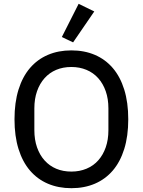

<svg xmlns="http://www.w3.org/2000/svg" viewBox="-20 -974 748 1006"><path d="M354 12Q286 12 231 -11.5Q176 -35 137 -80.5Q98 -126 77 -193.5Q56 -261 56 -349Q56 -437 77 -504.5Q98 -572 137 -617.5Q176 -663 231 -686.5Q286 -710 354 -710Q422 -710 477 -686.5Q532 -663 571 -617.5Q610 -572 631 -504.5Q652 -437 652 -349Q652 -261 631 -193.5Q610 -126 571 -80.5Q532 -35 477 -11.5Q422 12 354 12ZM354 -75Q397 -75 433 -90Q469 -105 494.5 -133.5Q520 -162 534 -202Q548 -242 548 -292V-406Q548 -456 534 -496Q520 -536 494.5 -564.5Q469 -593 433 -608Q397 -623 354 -623Q310 -623 274.5 -608Q239 -593 213.5 -564.5Q188 -536 174 -496Q160 -456 160 -406V-292Q160 -242 174 -202Q188 -162 213.5 -133.5Q239 -105 274.5 -90Q310 -75 354 -75ZM363 -752 304 -780 392 -954 474 -914Z"/></svg>

Font: IBM Plex Sans Hebrew Text
Style: Regular
Weight: 450
Designer: Mike Abbink, Paul van der Laan, Pieter van Rosmalen, Yanek Iontef
Foundry: Bold Monday
Version: Version 1.2